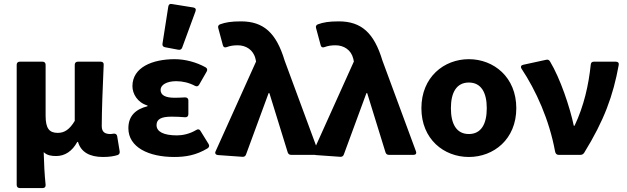

<svg xmlns="http://www.w3.org/2000/svg" viewBox="-20 -784 3172 972"><path d="M64.5 -456.1V152.3C64.5 162.1 70.3 168 80.1 168H196.3C206.1 168 211.9 162.1 210.9 151.4C205.1 94.7 203.1 48.8 201.2 -13.7C218.8 2.9 240.2 5.9 264.6 5.9C308.6 5.9 345.7 -18.6 371.1 -65.4H375C389.6 -14.6 433.6 10.7 501 10.7C534.2 10.7 556.6 6.8 575.2 1C584 -2 586.9 -8.8 585.9 -17.6L573.2 -94.7C571.3 -104.5 564.5 -108.4 554.7 -107.4C548.8 -106.4 543.9 -105.5 539.1 -105.5C512.7 -105.5 495.1 -114.3 495.1 -145.5C495.1 -217.8 500 -349.6 504.9 -456.1C505.9 -465.8 500 -471.7 490.2 -471.7H374C364.3 -471.7 358.4 -465.8 358.4 -456.1V-171.9C332 -127.9 305.7 -111.3 272.5 -111.3C229.5 -111.3 210.9 -133.8 210.9 -198.2V-456.1C210.9 -465.8 205.1 -471.7 195.3 -471.7H80.1C70.3 -471.7 64.5 -465.8 64.5 -456.1Z M832 -751 802.7 -563.5C800.8 -552.7 805.7 -546.9 815.4 -544.9L882.8 -532.2C891.6 -530.3 899.4 -534.2 902.3 -543L969.7 -726.6C973.6 -737.3 969.7 -744.1 959 -746.1L849.6 -763.7C839.8 -765.6 834 -761.7 832 -751ZM629.9 -134.8C629.9 -38.1 733.4 10.7 861.3 10.7C919.9 10.7 972.7 2 1031.2 -33.2C1039.1 -39.1 1041 -45.9 1036.1 -54.7L995.1 -121.1C990.2 -129.9 982.4 -131.8 973.6 -126C939.5 -105.5 903.3 -98.6 876 -98.6C808.6 -98.6 772.5 -117.2 772.5 -150.4C772.5 -180.7 795.9 -193.4 848.6 -193.4C871.1 -193.4 894.5 -192.4 917 -190.4C927.7 -189.5 933.6 -196.3 933.6 -206.1V-275.4C933.6 -285.2 927.7 -291 917 -291C899.4 -290 880.9 -289.1 864.3 -289.1C817.4 -289.1 793 -301.8 793 -329.1C793 -354.5 824.2 -373 872.1 -373C904.3 -373 937.5 -365.2 966.8 -349.6C975.6 -344.7 983.4 -346.7 988.3 -355.5L1026.4 -421.9C1031.2 -430.7 1029.3 -438.5 1020.5 -443.4C974.6 -468.8 918 -484.4 864.3 -484.4C752 -484.4 650.4 -443.4 650.4 -347.7C650.4 -309.6 675.8 -264.6 726.6 -250V-246.1C668 -231.4 629.9 -198.2 629.9 -134.8Z M1083 1 1207 9.8C1215.8 10.7 1222.7 6.8 1225.6 -2L1339.8 -312.5H1343.8L1436.5 -12.7C1439.5 -3.9 1445.3 0 1454.1 0H1578.1C1588.9 0 1594.7 -5.9 1590.8 -17.6L1420.9 -477.5C1378.9 -617.2 1314.5 -675.8 1200.2 -675.8C1149.4 -675.8 1122.1 -670.9 1094.7 -661.1C1085.9 -658.2 1082 -650.4 1085 -641.6L1108.4 -554.7C1111.3 -543.9 1119.1 -542 1128.9 -545.9C1144.5 -551.8 1161.1 -554.7 1183.6 -554.7C1224.6 -554.7 1262.7 -532.2 1273.4 -486.3L1276.4 -472.7L1071.3 -17.6C1066.4 -7.8 1072.3 0 1083 1Z M1578.1 1 1702.1 9.8C1710.9 10.7 1717.8 6.8 1720.7 -2L1835 -312.5H1838.9L1931.6 -12.7C1934.6 -3.9 1940.4 0 1949.2 0H2073.2C2084 0 2089.8 -5.9 2085.9 -17.6L1916 -477.5C1874 -617.2 1809.6 -675.8 1695.3 -675.8C1644.5 -675.8 1617.2 -670.9 1589.8 -661.1C1581.1 -658.2 1577.1 -650.4 1580.1 -641.6L1603.5 -554.7C1606.4 -543.9 1614.3 -542 1624 -545.9C1639.6 -551.8 1656.2 -554.7 1678.7 -554.7C1719.7 -554.7 1757.8 -532.2 1768.6 -486.3L1771.5 -472.7L1566.4 -17.6C1561.5 -7.8 1567.4 0 1578.1 1Z M2113.3 -236.3C2113.3 -79.1 2227.5 10.7 2353.5 10.7C2479.5 10.7 2593.8 -79.1 2593.8 -236.3C2593.8 -393.6 2479.5 -484.4 2353.5 -484.4C2227.5 -484.4 2113.3 -393.6 2113.3 -236.3ZM2444.3 -236.3C2444.3 -156.2 2416 -105.5 2353.5 -105.5C2291 -105.5 2262.7 -156.2 2262.7 -236.3C2262.7 -315.4 2291 -366.2 2353.5 -366.2C2416 -366.2 2444.3 -315.4 2444.3 -236.3Z M2620.1 -436.5C2693.4 -326.2 2760.7 -177.7 2790 -17.6C2792 -5.9 2798.8 0 2807.6 0H2918C2925.8 0 2932.6 -2.9 2937.5 -10.7C3038.1 -173.8 3084 -298.8 3112.3 -455.1C3114.3 -465.8 3108.4 -471.7 3097.7 -471.7H2986.3C2976.6 -471.7 2971.7 -466.8 2970.7 -457C2960 -354.5 2936.5 -248 2888.7 -147.5H2884.8C2865.2 -241.2 2816.4 -386.7 2764.6 -472.7C2759.8 -480.5 2753.9 -483.4 2745.1 -481.4L2628.9 -456.1C2618.2 -454.1 2614.3 -446.3 2620.1 -436.5Z"/></svg>

Font: Ed Sans Neue
Style: Bold
Weight: 700
Designer: Stephen Hutchings
Version: Version 1.004;PS 001.004;hotconv 1.0.88;makeotf.lib2.5.64775